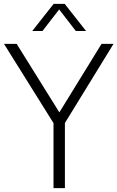

<svg xmlns="http://www.w3.org/2000/svg" viewBox="-34 -965 602 985"><path d="M240.5 0V-333.5L-13.5 -740H51.5L270.5 -388.5L487 -740H548.5L299 -334V0ZM131.5 -806 241 -945H298L407.5 -806H355L269.5 -916.5L184 -806Z"/></svg>

Font: Encode Sans SemiCondensed SemiCondensed Light
Style: Regular
Weight: 300
Width: 4
Designer: Multiple Designers
Foundry: Impallari Type
Version: Version 3.000; ttfautohint (v1.8.3) -l 8 -r 50 -G 200 -x 14 